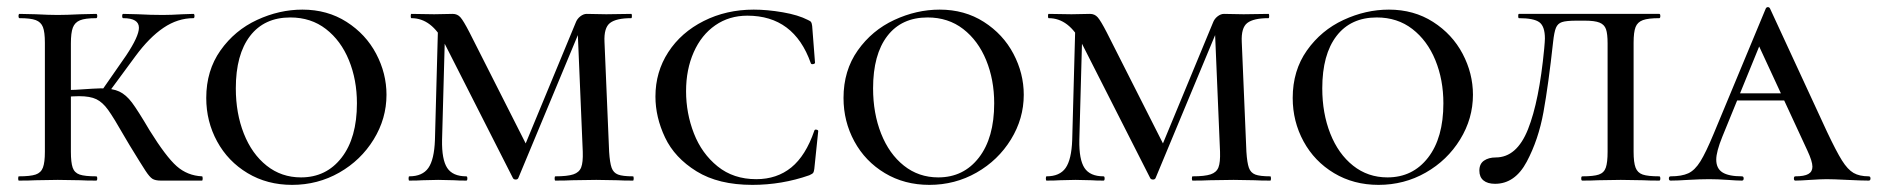

<svg xmlns="http://www.w3.org/2000/svg" viewBox="-20 -507 5271 539"><path d="M344 -99 331 -121Q299 -177 283.5 -198.5Q268 -220 250.5 -228.5Q233 -237 202 -237Q192 -237 158 -235L157 -253Q183 -255 193 -255Q251 -259 263 -259Q296 -259 315 -250Q334 -241 350.5 -219Q367 -197 400 -141Q446 -67 476 -40.5Q506 -14 547 -12Q549 -12 549 -6Q549 0 547 0H432Q416 0 408 -5Q400 -10 388.5 -27.5Q377 -45 344 -99ZM33 -12Q65 -12 80 -17Q95 -22 100.5 -36.5Q106 -51 106 -81V-387Q106 -417 100.5 -431Q95 -445 80.5 -450.5Q66 -456 35 -456Q32 -456 32 -462Q32 -468 35 -468L80 -467Q118 -465 142 -465Q166 -465 206 -467L250 -468Q253 -468 253 -462Q253 -456 250 -456Q219 -456 204.5 -450Q190 -444 184.5 -429.5Q179 -415 179 -385V-81Q179 -51 184 -36.5Q189 -22 203.5 -17Q218 -12 250 -12Q253 -12 253 -6Q253 0 250 0Q221 0 205 -1L142 -2L80 -1Q63 0 33 0Q31 0 31 -6Q31 -12 33 -12ZM261 -246 334 -351Q370 -405 370 -429Q370 -456 326 -456Q323 -456 323 -462Q323 -468 326 -468L367 -467Q403 -465 437 -465Q460 -465 492 -467L523 -468Q526 -468 526 -462Q526 -456 523 -456Q479 -456 439 -429Q399 -402 360 -349L279 -239Z M559 -232Q559 -309 599 -365.5Q639 -422 701.5 -451Q764 -480 829 -480Q899 -480 953 -445.5Q1007 -411 1036 -356Q1065 -301 1065 -241Q1065 -174 1029 -115.5Q993 -57 932.5 -22.5Q872 12 800 12Q730 12 675 -21Q620 -54 589.5 -110Q559 -166 559 -232ZM982 -217Q982 -283 959.5 -338Q937 -393 895 -425.5Q853 -458 795 -458Q722 -458 682 -406Q642 -354 642 -259Q642 -189 664.5 -132Q687 -75 728.5 -42Q770 -9 825 -9Q896 -9 939 -64.5Q982 -120 982 -217Z M1210 -446 1230 -443 1221 -114Q1220 -59 1235.5 -35.5Q1251 -12 1289 -12Q1292 -12 1292 -6Q1292 0 1289 0Q1267 0 1255 -1L1210 -2L1166 -1Q1153 0 1129 0Q1127 0 1127 -6Q1127 -12 1129 -12Q1166 -12 1182.5 -35.5Q1199 -59 1201 -114ZM1757 0Q1729 0 1713 -1L1654 -2L1586 -1Q1569 0 1539 0Q1537 0 1537 -6Q1537 -12 1539 -12Q1573 -12 1589.5 -17.5Q1606 -23 1611.5 -37Q1617 -51 1616 -81L1601 -437L1622 -456L1435 -7Q1433 -3 1428 -3Q1422 -3 1420 -7L1228 -385Q1192 -456 1135 -456Q1133 -456 1133 -462Q1133 -468 1135 -468L1199 -467L1251 -468Q1264 -468 1272.5 -458.5Q1281 -449 1298 -416L1460 -96L1427 -35L1596 -443Q1600 -454 1609 -461Q1618 -468 1627 -468L1682 -467L1752 -468Q1754 -468 1754 -462Q1754 -456 1752 -456Q1710 -456 1692.5 -442.5Q1675 -429 1677 -389L1690 -81Q1692 -50 1697 -36Q1702 -22 1715 -17Q1728 -12 1757 -12Q1759 -12 1759 -6Q1759 0 1757 0Z M2248 -451Q2255 -448 2257 -445Q2259 -442 2260 -434L2268 -331Q2268 -328 2262.5 -327Q2257 -326 2256 -330Q2209 -463 2078 -463Q2027 -463 1988 -436Q1949 -409 1927.5 -360.5Q1906 -312 1906 -251Q1906 -189 1928 -132.5Q1950 -76 1994.5 -40Q2039 -4 2103 -4Q2161 -4 2201.5 -37Q2242 -70 2266 -140Q2267 -144 2272 -143Q2277 -142 2277 -139L2266 -33Q2265 -25 2263 -22Q2261 -19 2252 -15Q2175 12 2092 12Q1997 12 1935.5 -26Q1874 -64 1847 -121Q1820 -178 1820 -236Q1820 -305 1856 -360.5Q1892 -416 1955.5 -448Q2019 -480 2096 -480Q2134 -480 2177.5 -472.5Q2221 -465 2248 -451Z M2348 -232Q2348 -309 2388 -365.5Q2428 -422 2490.5 -451Q2553 -480 2618 -480Q2688 -480 2742 -445.5Q2796 -411 2825 -356Q2854 -301 2854 -241Q2854 -174 2818 -115.5Q2782 -57 2721.5 -22.5Q2661 12 2589 12Q2519 12 2464 -21Q2409 -54 2378.5 -110Q2348 -166 2348 -232ZM2771 -217Q2771 -283 2748.5 -338Q2726 -393 2684 -425.5Q2642 -458 2584 -458Q2511 -458 2471 -406Q2431 -354 2431 -259Q2431 -189 2453.5 -132Q2476 -75 2517.5 -42Q2559 -9 2614 -9Q2685 -9 2728 -64.5Q2771 -120 2771 -217Z M2999 -446 3019 -443 3010 -114Q3009 -59 3024.5 -35.5Q3040 -12 3078 -12Q3081 -12 3081 -6Q3081 0 3078 0Q3056 0 3044 -1L2999 -2L2955 -1Q2942 0 2918 0Q2916 0 2916 -6Q2916 -12 2918 -12Q2955 -12 2971.5 -35.5Q2988 -59 2990 -114ZM3546 0Q3518 0 3502 -1L3443 -2L3375 -1Q3358 0 3328 0Q3326 0 3326 -6Q3326 -12 3328 -12Q3362 -12 3378.5 -17.5Q3395 -23 3400.5 -37Q3406 -51 3405 -81L3390 -437L3411 -456L3224 -7Q3222 -3 3217 -3Q3211 -3 3209 -7L3017 -385Q2981 -456 2924 -456Q2922 -456 2922 -462Q2922 -468 2924 -468L2988 -467L3040 -468Q3053 -468 3061.5 -458.5Q3070 -449 3087 -416L3249 -96L3216 -35L3385 -443Q3389 -454 3398 -461Q3407 -468 3416 -468L3471 -467L3541 -468Q3543 -468 3543 -462Q3543 -456 3541 -456Q3499 -456 3481.5 -442.5Q3464 -429 3466 -389L3479 -81Q3481 -50 3486 -36Q3491 -22 3504 -17Q3517 -12 3546 -12Q3548 -12 3548 -6Q3548 0 3546 0Z M3609 -232Q3609 -309 3649 -365.5Q3689 -422 3751.5 -451Q3814 -480 3879 -480Q3949 -480 4003 -445.5Q4057 -411 4086 -356Q4115 -301 4115 -241Q4115 -174 4079 -115.5Q4043 -57 3982.5 -22.5Q3922 12 3850 12Q3780 12 3725 -21Q3670 -54 3639.5 -110Q3609 -166 3609 -232ZM4032 -217Q4032 -283 4009.5 -338Q3987 -393 3945 -425.5Q3903 -458 3845 -458Q3772 -458 3732 -406Q3692 -354 3692 -259Q3692 -189 3714.5 -132Q3737 -75 3778.5 -42Q3820 -9 3875 -9Q3946 -9 3989 -64.5Q4032 -120 4032 -217Z M4340 -389Q4327 -270 4313 -192.5Q4299 -115 4266 -53Q4233 9 4177 9Q4156 9 4144.5 -0.5Q4133 -10 4133 -28Q4133 -47 4146 -56Q4159 -65 4179 -65Q4238 -65 4269.5 -144Q4301 -223 4315 -370Q4317 -392 4317 -399Q4317 -433 4301.5 -444.5Q4286 -456 4244 -456Q4242 -456 4242 -462Q4242 -468 4244 -468H4638Q4641 -468 4641 -462Q4641 -456 4638 -456Q4607 -456 4592 -450.5Q4577 -445 4571.5 -431Q4566 -417 4566 -387V-81Q4566 -51 4571.5 -36.5Q4577 -22 4591.5 -17Q4606 -12 4638 -12Q4641 -12 4641 -6Q4641 0 4638 0Q4609 0 4593 -1L4530 -2L4466 -1Q4450 0 4422 0Q4419 0 4419 -6Q4419 -12 4422 -12Q4454 -12 4468.5 -17Q4483 -22 4488 -36.5Q4493 -51 4493 -81V-385Q4493 -412 4488.5 -425Q4484 -438 4470.5 -443.5Q4457 -449 4429 -449H4406Q4377 -449 4365 -445Q4353 -441 4348 -429Q4343 -417 4340 -389Z M4856 -245H5039L5046 -225H4841ZM5226 0Q5206 0 5166 -2Q5126 -4 5108 -4Q5092 -4 5062 -2Q5034 0 5020 0Q5016 0 5016 -6Q5016 -12 5020 -12Q5045 -12 5056.5 -18.5Q5068 -25 5068 -39Q5068 -54 5054 -84L4910 -395L4942 -434L4815 -123Q4798 -81 4798 -59Q4798 -34 4815.5 -23Q4833 -12 4870 -12Q4875 -12 4875 -6Q4875 0 4870 0Q4856 0 4830 -2Q4802 -4 4778 -4Q4753 -4 4719 -2Q4689 0 4670 0Q4665 0 4665 -6Q4665 -12 4670 -12Q4701 -12 4719.5 -20.5Q4738 -29 4753.5 -54Q4769 -79 4791 -132L4937 -483Q4939 -487 4943 -487Q4947 -487 4949 -483L5109 -137Q5135 -82 5151 -56.5Q5167 -31 5183.5 -21.5Q5200 -12 5226 -12Q5231 -12 5231 -6Q5231 0 5226 0Z"/></svg>

Font: Cormorant Unicase Medium
Style: Regular
Weight: 500
Designer: Christian Thalmann (Catharsis Fonts)
Foundry: Catharsis Fonts
Version: Version 4.000